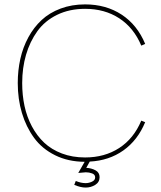

<svg xmlns="http://www.w3.org/2000/svg" viewBox="-20 -720 725 866"><path d="M617.2 -175.8 634.8 -168.9Q601.1 -87.4 536.4 -41.5Q471.7 4.4 384.8 8.8L369.1 37.1Q392.1 38.1 410.6 48.1Q429.2 58.1 429.2 79.1Q429.2 101.6 409.7 113.8Q390.1 126 366.2 126Q343.8 126 314.9 113.8L321.8 96.2Q345.2 106 366.2 106Q380.9 106 395 99.4Q409.2 92.8 409.2 80.1Q409.2 67.4 395.8 62.3Q382.3 57.1 367.2 57.1Q366.7 57.1 333 60.1L361.8 9.8Q287.1 9.3 228.5 -19.8Q169.9 -48.8 133.8 -98.1Q97.7 -147.5 78.9 -210.4Q60.1 -273.4 60.1 -345.2Q60.1 -402.8 71.8 -454.8Q83.5 -506.8 107.9 -551.8Q132.3 -596.7 167.7 -629.6Q203.1 -662.6 253.4 -681.4Q303.7 -700.2 363.8 -700.2Q458 -700.2 528.6 -654.1Q599.1 -607.9 634.8 -522L617.2 -514.2Q583.5 -594.7 517.8 -637.5Q452.1 -680.2 363.8 -680.2Q293 -680.2 237.5 -653.1Q182.1 -626 148.4 -579.1Q114.7 -532.2 97.4 -472.9Q80.1 -413.6 80.1 -345.2Q80.1 -291 90.6 -241.9Q101.1 -192.9 123.8 -150.1Q146.5 -107.4 179.4 -76.4Q212.4 -45.4 259.5 -27.6Q306.6 -9.8 363.8 -9.8Q452.1 -9.8 517.8 -52.5Q583.5 -95.2 617.2 -175.8Z"/></svg>

Font: Genome Thin
Style: Regular
Weight: 250
Designer: Alfredo Marco Pradil
Version: Version 1.001